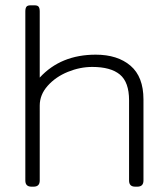

<svg xmlns="http://www.w3.org/2000/svg" viewBox="-20 -700 628 720"><path d="M75 -23V-657Q75 -669 79 -674.5Q83 -680 94 -680H110Q121 -680 125 -674.5Q129 -669 129 -657V-409Q208 -495 339 -495Q421 -495 469.5 -453.5Q518 -412 518 -327V-23Q518 0 495 0H487Q464 0 464 -23V-324Q464 -392 429.5 -420.5Q395 -449 326 -449Q280 -449 234.5 -430.5Q189 -412 159 -378.5Q129 -345 129 -304V-23Q129 0 106 0H98Q75 0 75 -23Z"/></svg>

Font: Mitr ExtraLight
Style: Regular
Weight: 275
Designer: Thanarat Vachiruckul
Foundry: Cadson Demak Co.,Ltd.
Version: Version 1.001